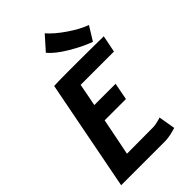

<svg xmlns="http://www.w3.org/2000/svg" viewBox="-265 -969 1052 1052"><g transform="rotate(-45 261.5 -442.5)"><path d="M509.3 -745.6 459.5 -665Q403.8 -684.6 334.5 -725.8Q265.1 -767.1 234.9 -805.2L305.7 -884.8Q339.8 -845.2 399.9 -804.2Q460 -763.2 509.3 -745.6ZM138.2 -644Q166 -646 238.3 -646H286.1H339.8Q380.9 -646 441.2 -645.3Q501.5 -644.5 515.1 -644.5H522.9Q520 -627.9 513.2 -595.2Q506.3 -562.5 503.4 -545.9H245.1Q241.2 -523.9 232.7 -480.2Q224.1 -436.5 219.7 -414.6H384.8Q381.8 -397.9 375.2 -365Q368.7 -332 365.7 -315.4H200.7Q200.2 -313 199.2 -307.9Q198.2 -302.7 197.8 -300.3Q187 -243.7 173.8 -179Q160.6 -114.3 157.7 -99.6Q191.9 -99.6 259.3 -100.1Q326.7 -100.6 360.8 -100.6Q373 -100.6 388.9 -104Q404.8 -107.4 414.6 -110.4L424.3 -113.8Q426.8 -97.7 432.6 -65.2Q438.5 -32.7 440.9 -16.6Q436 -15.1 422.9 -11.5Q409.7 -7.8 401.6 -5.9Q393.6 -3.9 378.2 -2Q362.8 0 346.2 0H13.2Q33.7 -107.4 75.7 -322Q117.7 -536.6 138.2 -644Z"/></g></svg>

Font: Fantasque Sans Mono
Style: Bold Italic
Weight: 700
Italic angle: -11°
Monospace: yes
Designer: Jany Belluz
Version: Version 1.7.1